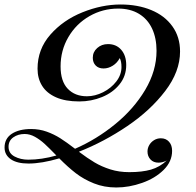

<svg xmlns="http://www.w3.org/2000/svg" viewBox="-70 -642 867 850"><path d="M691.9 25.9Q691.9 73.2 654.3 110.4Q616.7 147.5 559.1 167.7Q501.5 188 444.8 188Q391.1 188 345.9 169.9Q300.8 151.9 265.6 124.8Q230.5 97.7 192.4 59.1Q114.7 82 56.2 82Q5.4 82 -22.2 63Q-49.8 43.9 -49.8 11.2Q-49.8 -28.8 -17.6 -49.8Q14.6 -70.8 67.9 -70.8Q104.5 -70.8 137 -59.1Q169.4 -47.4 196.8 -30Q224.1 -12.7 262.2 16.6Q357.4 -24.9 439.9 -92.3Q522.5 -159.7 572.8 -244.1Q623 -328.6 623 -417Q623 -473.1 603.3 -515.4Q583.5 -557.6 545.2 -580.8Q506.8 -604 453.1 -604Q384.3 -604 325.7 -570.3Q267.1 -536.6 232.7 -477.8Q198.2 -418.9 198.2 -348.1Q198.2 -282.2 230 -249Q261.7 -215.8 314.9 -215.8Q350.6 -215.8 386.2 -233.6Q421.9 -251.5 444.8 -281.2Q467.8 -311 467.8 -345.2Q467.8 -371.1 460 -384.8Q449.2 -363.8 429.4 -351.3Q409.7 -338.9 388.2 -338.9Q366.2 -338.9 353.5 -352.1Q340.8 -365.2 340.8 -386.2Q340.8 -412.1 360.4 -429.4Q379.9 -446.8 408.2 -446.8Q444.8 -446.8 466.8 -421.4Q488.8 -396 488.8 -354Q488.8 -305.2 459.2 -268.6Q429.7 -231.9 381.8 -212.4Q334 -192.9 280.8 -192.9Q219.2 -192.9 178 -211.2Q136.7 -229.5 116.5 -262Q96.2 -294.4 96.2 -337.9Q96.2 -423.8 152.8 -488.5Q209.5 -553.2 295.2 -587.6Q380.9 -622.1 463.9 -622.1Q540 -622.1 599.6 -597.4Q659.2 -572.8 693.1 -525.6Q727.1 -478.5 727.1 -414.1Q727.1 -325.2 661.6 -239.3Q596.2 -153.3 493.9 -84Q391.6 -14.6 279.3 29.8Q316.9 58.1 348.4 76.9Q379.9 95.7 418.5 107.9Q457 120.1 502 120.1Q559.6 120.1 598.4 108.9Q637.2 97.7 668 68.8Q649.9 78.1 631.8 78.1Q609.4 78.1 596.2 64Q583 49.8 583 28.8Q583 13.7 590.8 0.2Q598.6 -13.2 612.1 -21.5Q625.5 -29.8 642.1 -29.8Q664.6 -29.8 678.2 -14.6Q691.9 0.5 691.9 25.9ZM179.7 46.4Q146.5 12.2 126.7 -5.9Q106.9 -23.9 84.5 -36.4Q62 -48.8 39.1 -48.8Q9.8 -48.8 -11.2 -33.9Q-32.2 -19 -32.2 7.8Q-32.2 36.6 -5.6 50.8Q21 64.9 55.2 64.9Q114.3 64.9 179.7 46.4Z"/></svg>

Font: TypoPRO Playfair Display SC
Style: Italic
Weight: 400
Italic angle: -14°
Designer: Claus Eggers Sørensen
Foundry: Claus Eggers Sørensen
Version: Version 1.004;PS 001.004;hotconv 1.0.70;makeotf.lib2.5.58329